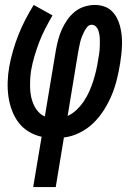

<svg xmlns="http://www.w3.org/2000/svg" viewBox="-20 -550 540 775"><path d="M114 205 148 2Q120 -4 95.5 -19Q71 -34 54.5 -56Q38 -78 28 -105Q18 -132 14 -160.5Q10 -189 11 -219.5Q12 -250 17 -279Q23 -312 32.5 -345Q42 -378 54.5 -409.5Q67 -441 82.5 -471Q98 -501 116 -530L192 -488Q177 -462 163 -435Q149 -408 138.5 -380.5Q128 -353 119.5 -324.5Q111 -296 106 -268Q103 -250 102 -232Q101 -214 101.5 -195.5Q102 -177 105.5 -160Q109 -143 116 -127.5Q123 -112 134.5 -99Q146 -86 161 -80L206 -350Q210 -371 215.5 -391.5Q221 -412 230 -432Q239 -452 252 -470.5Q265 -489 282.5 -503Q300 -517 321 -523.5Q342 -530 363 -530Q382 -530 400 -524Q418 -518 430.5 -506Q443 -494 451.5 -478Q460 -462 464.5 -444.5Q469 -427 471 -408.5Q473 -390 472.5 -371Q472 -352 470 -332.5Q468 -313 465 -295Q460 -263 452 -230.5Q444 -198 431.5 -167.5Q419 -137 400.5 -107.5Q382 -78 357.5 -54Q333 -30 302 -14.5Q271 1 238 5L205 205ZM253 -82Q273 -91 290 -107.5Q307 -124 319.5 -143Q332 -162 341 -182.5Q350 -203 356.5 -223.5Q363 -244 368 -265.5Q373 -287 376 -308Q378 -318 379.5 -328Q381 -338 382 -348Q383 -358 383 -368.5Q383 -379 383 -388.5Q383 -398 381.5 -408Q380 -418 377 -427Q374 -436 367 -443Q360 -450 350 -450Q339 -450 331.5 -440.5Q324 -431 319 -421Q314 -411 310 -400.5Q306 -390 303.5 -379.5Q301 -369 299 -358Q297 -347 295 -337Z"/></svg>

Font: Iosevka Slab Medium
Style: Italic
Weight: 500
Italic angle: -9°
Monospace: yes
Designer: Belleve Invis
Foundry: Belleve Invis
Version: Version 11.1.0; ttfautohint (v1.8.3)